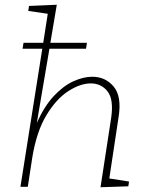

<svg xmlns="http://www.w3.org/2000/svg" viewBox="-20 -786 619 808"><path d="M403 2 448 -291Q459 -368 432.5 -401.5Q406 -435 362 -435Q318 -435 267.5 -402.5Q217 -370 175.5 -301.5Q134 -233 116 -124L97 0H66L158 -581H75L79 -606H162L181 -728L99 -740L102 -761L219 -766L192 -606H346L342 -581H188L135 -269Q167 -340 207 -382.5Q247 -425 289 -444Q331 -463 368 -463Q424 -463 458.5 -421.5Q493 -380 479 -293L440 -35L523 -22L520 -2Z"/></svg>

Font: Bitter ExtraLight
Style: Italic
Weight: 200
Italic angle: -9°
Designer: Sol Matas, and Bitter project Authors
Foundry: Sol Matas
Version: Version 2.001